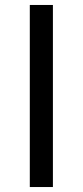

<svg xmlns="http://www.w3.org/2000/svg" viewBox="-20 -753 333 773"><path d="M100 -733H193V0H100Z"/></svg>

Font: `nÑOSR
Style: Regular
Weight: 400
Designer: Ryoko NISHIZUKA ¬âXZm¬º[P (kana & ideographs); Paul D. Hunt (Latin, Greek & Cyrillic); Wenlong ZHANG _ e¬á¬ü¬ô (bopomof
Foundry: Adobe Systems Incorporated
Version: Version 1.00 June 24, 2014, initial release